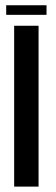

<svg xmlns="http://www.w3.org/2000/svg" viewBox="-20 -692 207 712"><path d="M3 -637H152.5V-672.5H3ZM32.5 0H123V-596.5H32.5Z"/></svg>

Font: Anybody Condensed
Style: Regular
Weight: 400
Width: 3
Designer: Tyler Finck
Foundry: Etcetera Type Company
Version: Version 1.113;gftools[0.9.25]